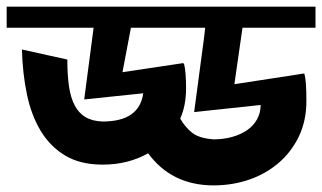

<svg xmlns="http://www.w3.org/2000/svg" viewBox="-23 -564 970 578"><path d="M620.1 -144.5Q650.4 -144.5 676.3 -151.9Q702.1 -159.2 721.2 -172.4Q740.2 -185.5 751 -205.1Q761.7 -224.6 761.7 -248L561.5 -226.6Q575.2 -333 584 -396Q592.8 -459 594.7 -480.5H371.1L345.7 -346.7L528.3 -374L531.2 -371.1Q537.1 -347.7 537.1 -297.9Q537.1 -246.1 519.5 -207Q536.1 -178.7 557.1 -163.1Q578.1 -147.5 620.1 -144.5ZM926.8 -480.5H707L682.6 -310.5L892.6 -342.8L893.6 -340.8Q899.4 -321.3 899.4 -259.8Q899.4 -200.2 876.5 -152.8Q853.5 -105.5 814.9 -72.8Q776.4 -40 726.1 -22.9Q675.8 -5.9 620.1 -5.9Q494.1 -5.9 422.9 -102.5Q362.3 -68.4 286.1 -68.4Q218.8 -68.4 173.3 -95.7Q127.9 -123 99.6 -169.9Q71.3 -216.8 58.1 -279.8Q44.9 -342.8 43 -415L179.7 -384.8Q179.7 -338.9 184.6 -304.7Q189.5 -270.5 201.7 -247.1Q213.9 -223.6 234.4 -211.4Q254.9 -199.2 286.1 -198.2Q396.5 -198.2 408.2 -283.2L230.5 -264.6L258.8 -480.5H-2.9V-543.9H926.8Z"/></svg>

Font: Shorif Bongobondhu ANSI V2
Style: Regular
Weight: 400
Designer: Shorif Uddin Shishir, Shorif art & Design, e-mail : shorifart@gmail.com, facebook : Shorif2001
Foundry: Lipighor Font Foundry
Version: Designed By Shorif Uddin Shishir | Build By Niladri Shekhar 